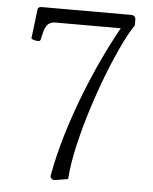

<svg xmlns="http://www.w3.org/2000/svg" viewBox="-52 -819 644 810"><g transform="rotate(5 270.0 -414.0)"><path d="M212 -53Q202 -52 196 -57.5Q190 -63 192 -73Q207 -156 233 -243Q259 -330 292 -415Q325 -500 361 -576.5Q397 -653 432 -715H155Q133 -715 122 -702Q111 -689 106 -666L100 -640Q99 -631 89 -631Q83 -631 74 -633Q65 -635 60 -639L75 -763Q76 -775 92 -775H470Q490 -775 490 -755V-732Q470 -704 443 -648.5Q416 -593 387.5 -520.5Q359 -448 333.5 -368Q308 -288 289.5 -209Q271 -130 266 -62Z"/></g></svg>

Font: Gowun Batang
Style: Regular
Weight: 400
Designer: Yanghee Ryu
Foundry: Yanghee Ryu
Version: Version 2.000